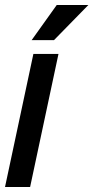

<svg xmlns="http://www.w3.org/2000/svg" viewBox="-28 -745 372 765"><path d="M-8 0 105 -530H205L92 0ZM98 -585 198 -725H324L187 -585Z"/></svg>

Font: Radio Canada Big
Style: Italic
Weight: 400
Italic angle: -12°
Designer: Étienne Aubert Bonn
Foundry: Coppers and Brasses
Version: Version 1.001